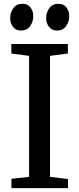

<svg xmlns="http://www.w3.org/2000/svg" viewBox="-20 -970 409 990"><path d="M130 -58V-682L38.5 -694V-743H330V-694L238 -682V-58L330.5 -47V0H39V-48ZM87.5 -812.5Q61.5 -812.5 47 -831.5Q32.5 -850.5 32.5 -876.5Q32.5 -905.5 48.8 -928Q65 -950.5 95 -950.5H96Q122.5 -950.5 137 -931.8Q151.5 -913 151.5 -886.5Q151.5 -858 135.2 -835.2Q119 -812.5 88.5 -812.5ZM273.5 -812.5Q247.5 -812.5 232.8 -831.5Q218 -850.5 218 -876.5Q218 -905.5 234.2 -928Q250.5 -950.5 281 -950.5H282Q308 -950.5 322.5 -931.8Q337 -913 337 -886.5Q337 -858 320.8 -835.2Q304.5 -812.5 274.5 -812.5Z"/></svg>

Font: Merriweather 24pt
Style: Regular
Weight: 400
Designer: Eben Sorkin
Foundry: Eben Sorkin
Version: Version 2.100